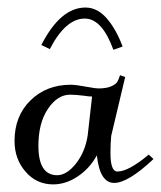

<svg xmlns="http://www.w3.org/2000/svg" viewBox="-20 -480 428 510"><path d="M89.8 -360.4Q140.6 -460 207 -460Q238.3 -460 263.2 -431.6Q288.1 -403.3 305.7 -356.4L281.2 -347.7Q251 -430.7 205.1 -430.7Q154.3 -430.7 112.3 -349.6ZM82 -92.8Q82 -14.6 131.8 -14.6Q157.2 -14.6 181.6 -45.4Q206.1 -76.2 212.9 -120.1L224.6 -223.6Q215.8 -223.6 204.1 -225.6Q180.7 -228.5 166 -228.5Q132.8 -228.5 107.4 -190.9Q82 -153.3 82 -92.8ZM18.6 -105.5Q18.6 -171.9 61 -213.4Q103.5 -254.9 168 -254.9Q181.6 -254.9 212.9 -249Q234.4 -245.1 241.2 -245.1Q262.7 -245.1 274.9 -250.5Q287.1 -255.9 291 -261.7Q294.9 -267.6 298.8 -280.3L312.5 -275.4L275.4 -119.1Q273.4 -100.6 273.4 -73.2Q273.4 -24.4 292 -24.4Q321.3 -24.4 375 -69.3L387.7 -57.6Q320.3 5.9 283.2 5.9Q245.1 5.9 237.3 -67.4Q218.8 -33.2 187 -11.7Q155.3 9.8 121.1 9.8Q77.1 9.8 47.9 -23.9Q18.6 -57.6 18.6 -105.5Z"/></svg>

Font: Kleymisska
Style: Regular
Weight: 500
Italic angle: -8°
Designer: gluk
Foundry: gluk
Version: Version 0.298